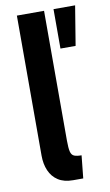

<svg xmlns="http://www.w3.org/2000/svg" viewBox="-87 -795 488 849"><g transform="rotate(-10 157.0 -370.0)"><path d="M171 10Q130 10 103.8 -7Q77.5 -24 64.8 -53.8Q52 -83.5 52 -121V-750H174V-167Q174 -133.5 178 -117.5Q182 -101.5 193.5 -96.8Q205 -92 226.5 -92L216 10ZM216.5 -573V-750H313.5L284.5 -573Z"/></g></svg>

Font: Cabin
Style: Bold
Weight: 700
Width: 4
Designer: Pablo Impallari
Foundry: Pablo Impallari. http://www.impallari.com Igino Marini. http://www.ikern.com
Version: Version 3.001